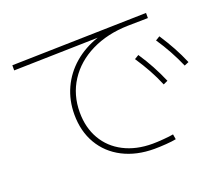

<svg xmlns="http://www.w3.org/2000/svg" viewBox="-117 -853 1173 1032"><g transform="rotate(-20 469.0 -337.0)"><path d="M259.8 -306.6Q259.8 -387.7 291.3 -456.3Q322.8 -524.9 381.1 -575.2Q439.5 -625.5 519 -652.3L37.1 -640.6V-669.9L808.6 -688.5V-659.2L692.4 -657.2Q574.7 -654.3 483.6 -609.4Q392.6 -564.5 341.8 -486.1Q291 -407.7 291 -307.6Q291 -220.2 329.3 -154.1Q367.7 -87.9 438 -51.8Q508.3 -15.6 601.6 -15.6Q627.4 -15.6 664.1 -18.6Q700.7 -21.5 721.7 -25.4L726.6 3.9Q705.6 8.3 668.5 11Q631.3 13.7 601.6 13.7Q499.5 13.7 422.1 -26.1Q344.7 -65.9 302.2 -138.4Q259.8 -210.9 259.8 -306.6ZM668 -475.6 692.4 -490.2Q722.7 -444.8 746.6 -400.6Q770.5 -356.4 792 -306.6L766.6 -294.9Q746.6 -342.8 722.9 -385.7Q699.2 -428.7 668 -475.6ZM808.6 -531.2 833 -545.9Q864.3 -498 888.2 -454.3Q912.1 -410.6 932.6 -362.3L907.2 -351.6Q866.7 -445.3 808.6 -531.2Z"/></g></svg>

Font: Pretendard JP Thin
Style: Regular
Weight: 100
Designer: Base glyphs from Inter by Rasmus Andersson; Hangeul glyphs from Noto Sans CJK(Source Han Sans) by Jang Soo-young and Kan
Foundry: Kil Hyung-jin
Version: Version 1.309